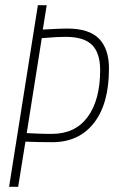

<svg xmlns="http://www.w3.org/2000/svg" viewBox="-20 -720 444 740"><path d="M15 0 126 -700H160L145 -606Q179 -608 200.5 -609Q222 -610 238 -610Q324 -610 362 -570.5Q400 -531 400 -456Q400 -320 342 -246Q284 -172 182 -172Q154 -172 129 -172.5Q104 -173 78 -174L50 0ZM180 -204Q270 -204 318 -269.5Q366 -335 366 -450Q366 -516 334.5 -547Q303 -578 233 -578Q217 -578 196.5 -577Q176 -576 141 -573L83 -207Q107 -206 127 -205Q147 -204 180 -204Z"/></svg>

Font: Georama SemiCondensed ExtraLight
Style: Italic
Weight: 200
Width: 4
Italic angle: -9°
Designer: Jean-Baptiste Levee
Foundry: Production Type
Version: Version 1.000